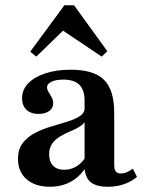

<svg xmlns="http://www.w3.org/2000/svg" viewBox="-20 -690 554 721"><path d="M297.6 -208.1V-312.9Q297.6 -352.4 277.8 -371.8Q258.1 -391.1 217.7 -391.1Q190.3 -391.1 173.4 -383.1Q156.5 -375 156.5 -362.1Q156.5 -354 162.5 -344.4Q168.5 -334.7 174.2 -324.2Q179.8 -313.7 179.8 -301.6Q179.8 -283.9 164.5 -273Q149.2 -262.1 124.2 -262.1Q96 -262.1 79.4 -277.8Q62.9 -293.5 62.9 -321Q62.9 -353.2 85.9 -377Q108.9 -400.8 150 -414.5Q191.1 -428.2 245.2 -428.2Q332.3 -428.2 370.6 -390.3Q408.9 -352.4 408.9 -266.1V-208.1ZM167.7 11.3Q112.1 11.3 79.8 -16.9Q47.6 -45.2 47.6 -92.7Q47.6 -129.8 65.7 -153.2Q83.9 -176.6 112.1 -191.1Q140.3 -205.6 172.2 -214.9Q204 -224.2 232.7 -233.1Q261.3 -241.9 279.8 -254Q298.4 -266.1 298.4 -286.3L302.4 -240.3Q296.8 -225.8 281 -215.7Q265.3 -205.6 245.6 -197.6Q225.8 -189.5 207.3 -178.6Q188.7 -167.7 176.6 -151.6Q164.5 -135.5 164.5 -109.7Q164.5 -83.1 179.4 -67.7Q194.4 -52.4 221 -52.4Q246 -52.4 267.3 -65.3Q288.7 -78.2 304.8 -104.8L305.6 -66.1Q280.6 -26.6 246 -7.7Q211.3 11.3 167.7 11.3ZM408.9 -73.4Q408.9 -54 414.5 -46.4Q420.2 -38.7 433.9 -38.7Q446 -38.7 456.9 -43.5Q467.7 -48.4 479 -56.5L494.4 -25.8Q473.4 -8.1 446 1.6Q418.5 11.3 384.7 11.3Q339.5 11.3 318.5 -7.7Q297.6 -26.6 297.6 -66.9V-208.1H408.9ZM116.1 -477.4 93.5 -496 221.8 -670.2H258.1L383.1 -497.6L362.1 -477.4L193.5 -590.3L242.7 -600Z"/></svg>

Font: Playfair 9pt
Style: Bold
Weight: 700
Designer: Claus Eggers Sørensen
Foundry: Claus Eggers Sørensen
Version: Version 2.203